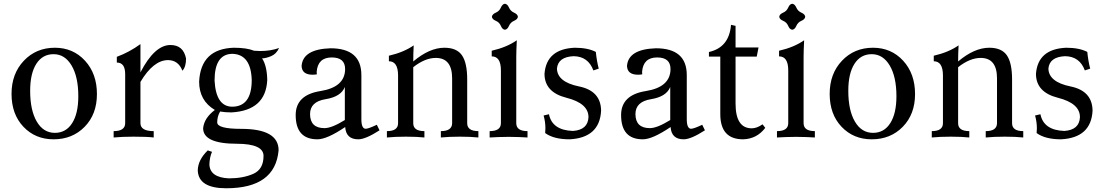

<svg xmlns="http://www.w3.org/2000/svg" viewBox="-20 -739 5951 1032"><path d="M274.9 -24.9Q334.5 -24.9 367.7 -76.9Q400.9 -128.9 400.9 -221.7Q400.9 -326.2 364.7 -387Q328.6 -447.8 268.1 -447.8Q208.5 -447.8 175.3 -396Q142.1 -344.2 142.1 -251Q142.1 -146 177.7 -85.4Q213.4 -24.9 274.9 -24.9ZM268.1 9.8Q169.9 9.8 106 -57.6Q42 -125 42 -234.4Q42 -342.8 108.2 -412.6Q174.3 -482.4 274.9 -482.4Q373 -482.4 437 -412.6Q501 -342.8 501 -233.4Q501 -125 435.1 -57.6Q369.1 9.8 268.1 9.8Z M806.2 0Q771 -4.4 698.2 -4.4Q635.7 -4.4 590.8 0V-34.2Q652.8 -34.2 652.8 -77.1V-340.8Q652.8 -402.8 607.9 -402.8V-433.6Q675.3 -458.5 734.9 -502V-350.1Q811 -497.1 896 -497.1Q965.8 -497.1 980 -424.3Q980 -379.4 960.4 -358.9Q938.5 -416 882.3 -416Q804.2 -415 734.9 -298.8V-77.1Q734.9 -34.2 806.2 -34.2Z M1227.1 -165.5Q1333 -165.5 1333 -308.6Q1329.1 -445.8 1230.5 -449.7Q1133.3 -449.7 1133.3 -306.2Q1140.6 -167 1227.1 -165.5ZM1195.8 272.9Q1046.9 272.9 1043 177.2Q1043.9 120.6 1096.7 69.3L1119.6 77.1Q1106.9 105 1105.5 144.5Q1107.9 214.8 1210 219.7Q1286.6 219.7 1341.6 195.3Q1396.5 170.9 1396.5 99.1Q1396.5 34.2 1253.9 33.7Q1071.8 33.7 1071.8 -49.8Q1077.1 -104.5 1134.8 -147.9Q1050.3 -198.2 1050.3 -300.3Q1059.1 -476.6 1236.3 -482.4Q1306.6 -482.4 1345.7 -466.3Q1362.8 -464.8 1378.4 -464.8Q1435.5 -464.8 1480 -481Q1465.3 -448.7 1436.8 -437Q1408.2 -425.3 1388.7 -425.3Q1415 -385.3 1416.5 -309.1Q1408.7 -145 1224.1 -134.8Q1190.4 -134.8 1163.1 -139.6Q1147.5 -113.3 1147.5 -81.1Q1147.5 -46.4 1276.9 -46.4Q1477.5 -46.4 1477.5 68.8Q1459.5 272.9 1195.8 272.9Z M1724.1 -50.3Q1763.2 -50.3 1833.5 -93.8V-271.5Q1813 -219.2 1729.7 -205.8Q1646.5 -192.4 1646.5 -125.5Q1647 -50.3 1724.1 -50.3ZM1905.8 9.8Q1839.8 9.8 1835.4 -56.2Q1737.8 9.8 1686 9.8Q1569.3 9.8 1569.3 -120.6Q1569.3 -228.5 1701.9 -249.5Q1834.5 -270.5 1835 -367.7Q1835 -430.2 1763.2 -430.2Q1688 -430.2 1682.1 -352.5Q1682.1 -343.3 1683.1 -339.4Q1670.4 -337.4 1660.6 -337.4Q1602.5 -337.4 1601.1 -384.8Q1607.9 -474.6 1756.3 -479.5Q1922.4 -479.5 1922.4 -335.4V-98.6Q1922.4 -46.9 1945.8 -46.9Q1961.4 -47.4 2005.4 -68.4L2020 -38.6Q1944.8 9.8 1905.8 9.8Z M2551.3 0Q2510.7 -4.4 2451.7 -4.4Q2392.6 -4.4 2349.6 0V-34.2Q2409.7 -34.2 2410.2 -76.7V-317.9Q2410.2 -427.7 2322.3 -427.7Q2264.6 -427.7 2201.2 -377.9V-76.7Q2201.2 -34.2 2261.2 -34.2V0Q2220.7 -4.4 2161.6 -4.4Q2102.5 -4.4 2059.6 0V-34.2Q2119.6 -34.2 2119.6 -76.7V-334.5Q2119.1 -409.7 2070.3 -409.7V-439.5Q2150.4 -458 2203.6 -495.1Q2201.2 -448.7 2201.2 -408.7Q2288.6 -482.4 2368.7 -482.4Q2435.1 -482.4 2463.1 -441.7Q2491.2 -400.9 2491.2 -311.5V-76.7Q2491.2 -34.2 2551.3 -34.2Z M2693.8 -579.1Q2680.2 -580.6 2672.1 -599.9Q2664.1 -619.1 2644.8 -627.2Q2625.5 -635.3 2624 -648.9Q2625.5 -662.6 2644.8 -670.9Q2664.1 -679.2 2672.1 -698.2Q2680.2 -717.3 2693.8 -718.8Q2707.5 -717.3 2715.8 -698.2Q2724.1 -679.2 2743.2 -670.9Q2762.2 -662.6 2763.7 -648.9Q2762.2 -635.3 2743.2 -627.2Q2724.1 -619.1 2715.8 -599.9Q2707.5 -580.6 2693.8 -579.1ZM2815.4 0Q2774.4 -2.9 2714.8 -3.4Q2655.3 -2.9 2611.8 0V-34.2Q2672.4 -34.2 2672.4 -77.1V-360.4Q2672.4 -436 2623 -436V-466.3Q2704.1 -484.9 2757.8 -522.5Q2754.9 -463.4 2754.9 -431.6V-77.1Q2754.9 -34.2 2815.4 -34.2Z M3041.5 9.8Q2956.1 9.8 2910.2 -23.9Q2911.6 -36.1 2911.6 -49.3Q2911.6 -84 2901.9 -118.2L2930.7 -125Q2947.8 -39.1 3059.1 -35.2Q3140.1 -40.5 3143.1 -109.4Q3143.1 -183.6 3024.9 -213.4Q2906.7 -243.2 2906.7 -342.3Q2917 -475.6 3068.8 -482.4Q3139.2 -482.4 3182.6 -460Q3187.5 -410.6 3198.2 -370.1L3169.4 -360.4Q3141.6 -436 3063 -437Q2979.5 -433.1 2973.6 -370.6Q2975.1 -298.3 3092.5 -274.4Q3210 -250.5 3210.9 -143.6Q3203.1 1.5 3041.5 9.8Z M3473.1 -50.3Q3512.2 -50.3 3582.5 -93.8V-271.5Q3562 -219.2 3478.8 -205.8Q3395.5 -192.4 3395.5 -125.5Q3396 -50.3 3473.1 -50.3ZM3654.8 9.8Q3588.9 9.8 3584.5 -56.2Q3486.8 9.8 3435.1 9.8Q3318.4 9.8 3318.4 -120.6Q3318.4 -228.5 3450.9 -249.5Q3583.5 -270.5 3584 -367.7Q3584 -430.2 3512.2 -430.2Q3437 -430.2 3431.2 -352.5Q3431.2 -343.3 3432.1 -339.4Q3419.4 -337.4 3409.7 -337.4Q3351.6 -337.4 3350.1 -384.8Q3356.9 -474.6 3505.4 -479.5Q3671.4 -479.5 3671.4 -335.4V-98.6Q3671.4 -46.9 3694.8 -46.9Q3710.4 -47.4 3754.4 -68.4L3769 -38.6Q3693.8 9.8 3654.8 9.8Z M3974.1 9.8Q3851.6 9.8 3851.6 -125.5V-434.6H3790.5V-459.5Q3899.4 -483.9 3909.2 -605.5L3933.6 -600.1V-483.9H4057.1L4047.4 -434.6H3933.6V-182.6Q3933.6 -49.3 4020.5 -49.3Q4048.3 -49.3 4078.6 -70.8L4093.3 -51.8Q4047.9 7.8 3974.1 9.8Z M4238.3 -579.1Q4224.6 -580.6 4216.6 -599.9Q4208.5 -619.1 4189.2 -627.2Q4169.9 -635.3 4168.5 -648.9Q4169.9 -662.6 4189.2 -670.9Q4208.5 -679.2 4216.6 -698.2Q4224.6 -717.3 4238.3 -718.8Q4252 -717.3 4260.3 -698.2Q4268.6 -679.2 4287.6 -670.9Q4306.6 -662.6 4308.1 -648.9Q4306.6 -635.3 4287.6 -627.2Q4268.6 -619.1 4260.3 -599.9Q4252 -580.6 4238.3 -579.1ZM4359.9 0Q4318.8 -2.9 4259.3 -3.4Q4199.7 -2.9 4156.2 0V-34.2Q4216.8 -34.2 4216.8 -77.1V-360.4Q4216.8 -436 4167.5 -436V-466.3Q4248.5 -484.9 4302.2 -522.5Q4299.3 -463.4 4299.3 -431.6V-77.1Q4299.3 -34.2 4359.9 -34.2Z M4672.4 -24.9Q4731.9 -24.9 4765.1 -76.9Q4798.3 -128.9 4798.3 -221.7Q4798.3 -326.2 4762.2 -387Q4726.1 -447.8 4665.5 -447.8Q4606 -447.8 4572.8 -396Q4539.6 -344.2 4539.6 -251Q4539.6 -146 4575.2 -85.4Q4610.8 -24.9 4672.4 -24.9ZM4665.5 9.8Q4567.4 9.8 4503.4 -57.6Q4439.5 -125 4439.5 -234.4Q4439.5 -342.8 4505.6 -412.6Q4571.8 -482.4 4672.4 -482.4Q4770.5 -482.4 4834.5 -412.6Q4898.4 -342.8 4898.4 -233.4Q4898.4 -125 4832.5 -57.6Q4766.6 9.8 4665.5 9.8Z M5480 0Q5439.5 -4.4 5380.4 -4.4Q5321.3 -4.4 5278.3 0V-34.2Q5338.4 -34.2 5338.9 -76.7V-317.9Q5338.9 -427.7 5251 -427.7Q5193.4 -427.7 5129.9 -377.9V-76.7Q5129.9 -34.2 5189.9 -34.2V0Q5149.4 -4.4 5090.3 -4.4Q5031.2 -4.4 4988.3 0V-34.2Q5048.3 -34.2 5048.3 -76.7V-334.5Q5047.9 -409.7 4999 -409.7V-439.5Q5079.1 -458 5132.3 -495.1Q5129.9 -448.7 5129.9 -408.7Q5217.3 -482.4 5297.4 -482.4Q5363.8 -482.4 5391.8 -441.7Q5419.9 -400.9 5419.9 -311.5V-76.7Q5419.9 -34.2 5480 -34.2Z M5683.1 9.8Q5597.7 9.8 5551.8 -23.9Q5553.2 -36.1 5553.2 -49.3Q5553.2 -84 5543.5 -118.2L5572.3 -125Q5589.4 -39.1 5700.7 -35.2Q5781.7 -40.5 5784.7 -109.4Q5784.7 -183.6 5666.5 -213.4Q5548.3 -243.2 5548.3 -342.3Q5558.6 -475.6 5710.4 -482.4Q5780.8 -482.4 5824.2 -460Q5829.1 -410.6 5839.8 -370.1L5811 -360.4Q5783.2 -436 5704.6 -437Q5621.1 -433.1 5615.2 -370.6Q5616.7 -298.3 5734.1 -274.4Q5851.6 -250.5 5852.5 -143.6Q5844.7 1.5 5683.1 9.8Z"/></svg>

Font: Kelvinch
Style: Regular
Weight: 400
Designer: Paul James MIller
Foundry: High-Logic / Made with FontCreator
Version: Version 3.30 September 23, 2016